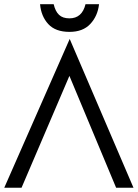

<svg xmlns="http://www.w3.org/2000/svg" viewBox="-20 -881 646 901"><path d="M307.1 -698.2 606.4 0H524.9L305.7 -524.9L81.1 0H0ZM231.9 -861.3Q239.7 -827.6 257.1 -811.3Q274.4 -794.9 305.7 -794.9Q365.2 -794.9 381.3 -861.3H444.8Q438.5 -805.7 403.8 -768.6Q369.1 -731.4 306.2 -731.4Q240.2 -731.4 206.5 -768.1Q172.9 -804.7 168 -861.3Z"/></svg>

Font: NMS Futura Pro Book
Style: Regular
Weight: 400
Designer: Blend3rman
Version: Version 0.1